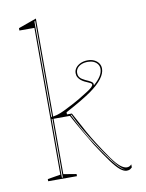

<svg xmlns="http://www.w3.org/2000/svg" viewBox="-85 -806 670 881"><g transform="rotate(-10 249.5 -365.0)"><path d="M70 0V-10L130 -20V-704H60V-715L144 -745V-20L204 -10V0ZM135 -5H139V-735L135 -733ZM434 15Q420 15 403.5 1.5Q387 -12 363.5 -44Q340 -76 305 -130Q286 -162 264.5 -198.5Q243 -235 220 -278H134V-288Q160 -288 198 -306.5Q236 -325 271 -345Q299 -362 315.5 -372.5Q332 -383 339 -390Q346 -397 346 -402Q346 -406 341 -409Q336 -412 328.5 -415Q321 -418 313 -422Q305 -426 297.5 -432Q290 -438 285 -446.5Q280 -455 280 -466Q280 -480 288.5 -491Q297 -502 311.5 -508.5Q326 -515 344 -515Q361 -515 374 -509Q387 -503 395 -492Q403 -481 403 -466Q403 -444 384.5 -419.5Q366 -395 328 -368Q311 -356 281 -338Q251 -320 208 -297V-287H231Q260 -232 280.5 -195.5Q301 -159 314 -139Q347 -87 369 -56.5Q391 -26 407.5 -13Q424 0 437 0Q444 0 449 -2.5Q454 -5 459 -10V4Q455 8 451 10.5Q447 13 443 14Q439 15 434 15ZM427 7Q420 6 407 -6Q394 -18 378.5 -38Q363 -58 345.5 -83Q328 -108 311 -135Q286 -173 265.5 -209Q245 -245 228 -282H224Q244 -242 264.5 -204.5Q285 -167 308 -133Q329 -101 350 -71.5Q371 -42 389 -21.5Q407 -1 419 5Q421 6 423.5 6.5Q426 7 427 7ZM353 -397Q375 -416 385.5 -433Q396 -450 396 -466Q396 -479 389 -488.5Q382 -498 370.5 -503Q359 -508 344 -508Q327 -508 314 -502.5Q301 -497 294 -487.5Q287 -478 287 -466Q287 -453 294 -444.5Q301 -436 318 -428Q337 -420 345 -414.5Q353 -409 353 -402Z"/></g></svg>

Font: Kalnia Glaze Thin
Style: Regular
Weight: 100
Designer: Frida Medrano
Foundry: Frida Medrano
Version: Version 1.110